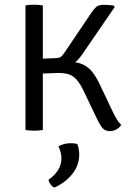

<svg xmlns="http://www.w3.org/2000/svg" viewBox="-20 -566 570 836"><path d="M91 -542.5Q98.5 -544 108.8 -544.8Q119 -545.5 128.5 -545.5Q138.5 -545.5 148.5 -544.8Q158.5 -544 166.5 -542.5V0Q158.5 1.5 148.5 2.2Q138.5 3 128.5 3Q119 3 108.8 2.2Q98.5 1.5 91 0ZM508 -22Q500 -10 486.5 -2.5Q473 5 460 5Q438.5 5 427.8 -7Q417 -19 405.5 -42L342 -174.5Q322 -216 299.5 -232.2Q277 -248.5 234.5 -248.5Q223 -248.5 200.2 -247.2Q177.5 -246 158.5 -245.5L122 -243V-296.5H282Q317.5 -296.5 341.2 -285.2Q365 -274 381.8 -252.8Q398.5 -231.5 412.5 -202.5L469.5 -82.5Q478 -64 488 -47.5Q498 -31 508 -22ZM378.5 -511.5Q389.5 -527.5 399.5 -536.2Q409.5 -545 431.5 -545Q437.5 -545 444.5 -544.5Q451.5 -544 458.8 -543.5Q466 -543 473.5 -542.5L479.5 -535.5L336 -326.5Q317.5 -299 291.2 -283.5Q265 -268 231 -268H128V-309L224.5 -313Q238 -313.5 244 -317.8Q250 -322 258.5 -333.5ZM316.5 61Q320 68 322.5 81.2Q325 94.5 325 107Q325 152.5 295.8 190.2Q266.5 228 217.5 250.5Q208 247.5 200.8 237.8Q193.5 228 191 217Q247.5 177 247.5 123.5Q247.5 110 243.8 96Q240 82 234.5 71.5Q257 57.5 289 57.5Q305 57.5 316.5 61Z"/></svg>

Font: Signika SC
Style: Regular
Weight: 300
Designer: Anna Giedryś
Foundry: Anna Giedryś
Version: Version 2.000